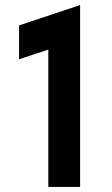

<svg xmlns="http://www.w3.org/2000/svg" viewBox="-20 -735 440 755"><path d="M55 -635V-502L170 -540V0H295V-715Z"/></svg>

Font: KT Kiyosuna Sans Bold
Style: Regular
Weight: 700
Designer: [Zen Kaku Gothic] Yoshimichi Ohira
Version: Version 1.010;Glyphs 3.1.2 (3151)